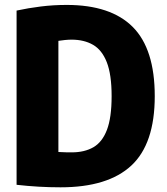

<svg xmlns="http://www.w3.org/2000/svg" viewBox="-20 -770 694 799"><path d="M232 9.5Q140.5 9.5 49 -1V-726Q97.5 -736.5 149.8 -743Q202 -749.5 257.5 -749.5Q441 -749.5 532.5 -657.8Q624 -566 624 -370Q624 -171.5 526.5 -81Q429 9.5 232 9.5ZM279 -136Q331.5 -136 368.5 -157.2Q405.5 -178.5 425 -229.5Q444.5 -280.5 444.5 -370Q444.5 -459.5 424.5 -510.8Q404.5 -562 367.2 -583.5Q330 -605 277.5 -605Q265.5 -605 250 -603.5Q234.5 -602 223 -600V-137.5Q240.5 -136.5 254.5 -136.2Q268.5 -136 279 -136Z"/></svg>

Font: Encode Sans Cnd XBd
Style: Regular
Weight: 800
Width: 3
Designer: Multiple Designers
Foundry: Impallari Type
Version: Version 3.002; ttfautohint (v1.8.3) -l 8 -r 50 -G 200 -x 14 